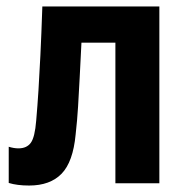

<svg xmlns="http://www.w3.org/2000/svg" viewBox="-20 -567 576 594"><path d="M70 7Q33 7 7 -1V-113Q23 -108 37 -108Q63 -108 75.5 -125.5Q88 -143 92 -194Q96 -240 99 -287.5Q102 -335 105 -396.5Q108 -458 111 -547H473V0H337V-435H232Q229 -374 226.5 -326.5Q224 -279 221.5 -237Q219 -195 214 -151Q206 -66 170.5 -29.5Q135 7 70 7Z"/></svg>

Font: Noto Sans Condensed
Style: Bold
Weight: 700
Width: 3
Designer: Monotype Design Team
Foundry: Monotype Imaging Inc.
Version: Version 2.013; ttfautohint (v1.8.4.7-5d5b)